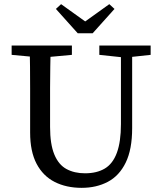

<svg xmlns="http://www.w3.org/2000/svg" viewBox="-20 -889 777 924"><path d="M373 15Q299 15 243 -13.5Q187 -42 156 -101Q125 -160 125 -251V-360Q125 -412 125 -463.5Q125 -515 124.5 -567Q124 -619 122 -670H224Q223 -620 222 -568.5Q221 -517 221 -465Q221 -413 221 -360V-278Q221 -195 241.5 -145.5Q262 -96 300 -75.5Q338 -55 389 -55Q446 -55 484.5 -78Q523 -101 542.5 -154Q562 -207 562 -292V-670H616V-272Q616 -170 585 -106.5Q554 -43 499 -14Q444 15 373 15ZM36 -625V-670H326V-625L196 -613H166ZM458 -625V-670H705V-625L594 -613H571ZM274 -869 433 -755H347L506 -869L531 -846L426 -729H354L249 -846Z"/></svg>

Font: Source Serif 4 18pt
Style: Regular
Weight: 400
Designer: Frank Grießhammer
Foundry: Adobe Systems Incorporated
Version: Version 4.004;hotconv 1.0.116;makeotfexe 2.5.65601